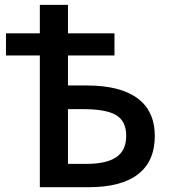

<svg xmlns="http://www.w3.org/2000/svg" viewBox="-20 -780 714 800"><path d="M263.2 -97.2H340.8Q423.3 -97.2 464.6 -125.2Q505.9 -153.3 505.9 -213.9Q505.9 -274.4 464.6 -299.8Q423.3 -325.2 327.1 -325.2H263.2ZM263.2 -548.8V-423.8H341.8Q480.5 -423.8 552.7 -370.6Q625 -317.4 625 -212.9Q625 -108.4 555.4 -54.2Q485.8 0 349.1 0H146V-548.8H4.9V-641.1H146V-759.8H263.2V-641.1H457V-548.8Z"/></svg>

Font: OpenSans-Semibold
Style: Regular
Weight: 600
Foundry: Ascender Corporation
Version: Version 1.10